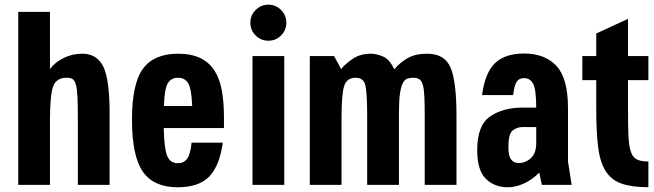

<svg xmlns="http://www.w3.org/2000/svg" viewBox="-20 -780 2758 810"><path d="M57 0H190.8V-271.2Q190.8 -380.2 204.4 -416.1Q218 -452 261 -452Q276.8 -452 285.8 -446.7Q294.8 -441.4 300.1 -423.1Q305.4 -404.8 306.9 -370.8Q308.4 -336.8 308.4 -279.2V0H442.4V-301.6Q442.4 -444 416 -498.7Q389.6 -553.4 326.8 -553.4Q284 -553.4 247.1 -534.6Q210.2 -515.8 190.8 -488.6V-730H57Z M730.4 -91.4Q698.2 -91.4 685.4 -122Q672.6 -152.6 670.8 -239.6H924.8V-287.4Q924.8 -347.4 916.2 -396.4Q907.6 -445.4 886 -480.3Q864.4 -515.2 826.5 -534.3Q788.6 -553.4 730.8 -553.4Q629.8 -553.4 583.3 -490.3Q536.8 -427.2 536.8 -275.2Q536.8 -121.8 582.5 -55.9Q628.2 10 729.2 10Q819.2 10 862.7 -35.1Q906.2 -80.2 920 -178.2H788.2Q783.4 -129 769.4 -110.2Q755.4 -91.4 730.4 -91.4ZM731.6 -452Q760.2 -452 774.1 -428.3Q788 -404.6 790.8 -332.8H671.6Q673.6 -403.2 687.3 -427.6Q701 -452 731.6 -452Z M1179.2 0V-543.4H1045.2V0ZM1036.2 -684.2Q1036.2 -652.6 1058.5 -630.4Q1080.8 -608.2 1112.2 -608.2Q1143.6 -608.2 1165.8 -630.4Q1188 -652.6 1188 -684.2Q1188 -715.6 1165.8 -737.9Q1143.6 -760.2 1112.2 -760.2Q1080.8 -760.2 1058.5 -737.9Q1036.2 -715.6 1036.2 -684.2Z M1287 0H1420.8V-280.8Q1420.8 -379.2 1431.4 -415.6Q1442 -452 1480.6 -452Q1513.4 -452 1521.2 -420.8Q1529 -389.6 1529 -288.8V0H1663V-298.4Q1663 -351.6 1667 -382.2Q1671 -412.8 1678.9 -428.4Q1686.8 -444 1698.1 -448Q1709.4 -452 1723 -452Q1740 -452 1749.9 -444.9Q1759.8 -437.8 1764.5 -419.2Q1769.2 -400.6 1770.5 -368.9Q1771.8 -337.2 1771.8 -288.8V0H1905.8V-292Q1905.8 -437.2 1880.6 -495.3Q1855.4 -553.4 1782.2 -553.4Q1731.8 -553.4 1699.3 -534.5Q1666.8 -515.6 1643.2 -487.6Q1623.6 -529.8 1596 -541.6Q1568.4 -553.4 1544.6 -553.4Q1500.6 -553.4 1469.3 -532.7Q1438 -512 1419 -488.6L1389.4 -543.4H1287Z M2184.2 -326Q2101.8 -326 2047.5 -288.6Q1993.2 -251.2 1993.2 -147Q1993.2 -61 2029.8 -25.5Q2066.4 10 2122 10Q2154.8 10 2189.2 -5.3Q2223.6 -20.6 2255.2 -52L2265.8 0H2391.6L2376.2 -99V-326ZM2013.6 -379H2144.8Q2150.4 -422 2160.4 -436.2Q2170.4 -450.4 2191.8 -450.4Q2217.4 -450.4 2229.8 -425.1Q2242.2 -399.8 2242.2 -324H2376.2Q2376.2 -450 2327.3 -502.1Q2278.4 -554.2 2191.2 -554.2Q2110.8 -554.2 2068.6 -513.9Q2026.4 -473.6 2013.6 -379ZM2124.8 -160.6Q2124.8 -215.6 2143.2 -229.8Q2161.6 -244 2185.2 -244H2242.2V-175.6Q2242.2 -134.2 2220 -113.2Q2197.8 -92.2 2167.8 -92.2Q2148.2 -92.2 2136.5 -106.8Q2124.8 -121.4 2124.8 -160.6Z M2436.8 -543.4V-442H2495.4V-321.8Q2495.4 -224.4 2503.2 -160.7Q2511 -97 2534.7 -59Q2558.4 -21 2601.6 -5.6Q2644.8 9.8 2715.4 9.8V-98.8Q2684.8 -98.8 2667.6 -106.8Q2650.4 -114.8 2641.8 -138.9Q2633.2 -163 2631.3 -206.5Q2629.4 -250 2629.4 -321V-442H2715.4V-543.4H2629.4V-700.4L2495.4 -638.6V-543.4Z"/></svg>

Font: Secuela Light
Style: Regular
Weight: 300
Designer: Fernando Haro
Foundry: deFharo
Version: Version 1.708